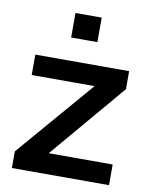

<svg xmlns="http://www.w3.org/2000/svg" viewBox="-79 -750 638 809"><g transform="rotate(10 239.5 -345.0)"><path d="M443.4 -487.8V-410.6L169.9 -88.4H443.4V0H27.8V-71.3L311 -400.4H42V-487.8ZM178.2 -585V-689.9H290.5V-585Z"/></g></svg>

Font: Acari Sans SemiBold
Style: Regular
Weight: 600
Designer: Alfredo Marco Pradil and Stefan Peev
Foundry: Hanken Design Co.
Version: Version 1.045;January 11, 2019;FontCreator 11.5.0.2425 64-bi